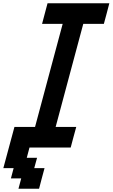

<svg xmlns="http://www.w3.org/2000/svg" viewBox="-54 -895 683 1165"><path d="M58.1 250H183.1Q188.5 229 199.5 187.3Q210.4 145.5 216.3 125H153.8L170.9 62.5H108.4L125 0H375Q380.4 -21 391.6 -62.5Q402.8 -104 408.7 -125H283.7Q311.5 -229.5 367.4 -437.7Q423.3 -646 451.2 -750H576.2Q582 -771 593 -812.5Q604 -854 609.4 -875H234.4Q229 -854 217.8 -812.5Q206.5 -771 201.2 -750H326.2Q298.3 -646 242.4 -437.5Q186.5 -229 158.7 -125H33.7Q22.5 -83.5 0 0Q-22.5 83.5 -33.7 125H28.8L12.2 187.5H74.7Z"/></svg>

Font: Faithful 32x
Style: Oblique
Weight: 400
Foundry: Faithful Resource Pack
Version: Version 1.0; January 27, 2023